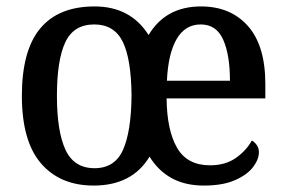

<svg xmlns="http://www.w3.org/2000/svg" viewBox="-20 -567 888 597"><path d="M271 10Q167 10 107.5 -59Q48 -128 48 -269Q48 -410 105 -478.5Q162 -547 274 -547Q386 -547 442 -458Q495 -547 605 -547Q697 -547 751 -486Q805 -425 805 -306V-261H498Q499 -162 530.5 -107.5Q562 -53 633 -53Q681 -53 713.5 -76Q746 -99 763 -130Q771 -126 778 -116.5Q785 -107 785 -94Q785 -71 766.5 -47Q748 -23 710 -6.5Q672 10 614 10Q556 10 514 -13Q472 -36 445 -80Q391 10 271 10ZM274 -44Q337 -44 362.5 -101Q388 -158 389 -270Q388 -384 361.5 -437.5Q335 -491 273 -491Q209 -491 183 -435.5Q157 -380 157 -269Q157 -159 183.5 -101.5Q210 -44 274 -44ZM695 -316Q695 -396 674 -443.5Q653 -491 604 -491Q556 -491 529.5 -446Q503 -401 499 -316Z"/></svg>

Font: Noto Serif Georgian SemiCondensed Medium
Style: Regular
Weight: 500
Width: 4
Designer: Monotype Design Team, Akaki Razmadze
Foundry: Google LLC
Version: Version 2.003; ttfautohint (v1.8.4.7-5d5b)